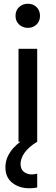

<svg xmlns="http://www.w3.org/2000/svg" viewBox="-20 -758 298 1027"><path d="M194 -673Q194 -645 175.5 -627Q157 -609 129 -609Q101 -609 82 -627Q63 -645 63 -673Q63 -702 82 -720Q101 -738 129 -738Q157 -738 175.5 -720Q194 -702 194 -673ZM179 0H79V-497H179ZM179 171V245Q169 247 158.5 248Q148 249 137 249Q83 249 46 220Q9 191 9 137Q9 93 35.5 54Q62 15 120 -22L179 0Q132 29 111 59.5Q90 90 90 119Q90 147 107.5 161Q125 175 150 175Q155 175 163 174Q171 173 179 171Z"/></svg>

Font: Wix Madefor Text Medium
Style: Regular
Weight: 500
Designer: Dalton Maag Ltd
Foundry: Dalton Maag Ltd
Version: Version 3.100